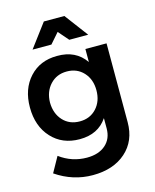

<svg xmlns="http://www.w3.org/2000/svg" viewBox="-137 -848 917 1139"><g transform="rotate(-15 321.0 -279.0)"><path d="M307.1 -675.8 252 -612.8H136.2L244.1 -756.8H370.1L478 -612.8H361.8ZM439.9 -535.2H569.8V-50.8Q569.8 63.5 493.4 131.3Q417 199.2 290 199.2Q168.5 199.2 64 127.9L116.2 34.2Q191.4 89.8 283.2 89.8Q355.5 89.8 397.7 52.7Q439.9 15.6 439.9 -47.9V-110.8Q383.8 -26.9 270 -26.9Q163.6 -26.9 97.9 -98.4Q32.2 -169.9 32.2 -285.2Q32.2 -398.4 96.9 -468.8Q161.6 -539.1 266.1 -539.1Q381.3 -540.5 439.9 -455.1ZM297.9 -128.9Q360.8 -128.9 400.4 -171.9Q439.9 -214.8 439.9 -282.2Q439.9 -349.6 400.4 -392.3Q360.8 -435.1 297.9 -435.1Q235.4 -435.1 195.6 -392.1Q155.8 -349.1 154.8 -282.2Q155.8 -214.4 195.1 -171.6Q234.4 -128.9 297.9 -128.9Z"/></g></svg>

Font: Montserrat-Arabic Medium
Style: Regular
Weight: 500
Designer: Mohamed Gaber
Foundry: Kief Type Foundry
Version: Version 5.008;PS 005.008;hotconv 1.0.88;makeotf.lib2.5.64775